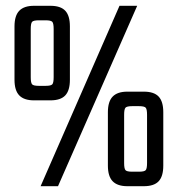

<svg xmlns="http://www.w3.org/2000/svg" viewBox="-20 -642 613 662"><path d="M221 -551V-367Q221 -330 205 -313Q189 -296 154 -296H97Q63 -296 46.5 -313Q30 -330 30 -367V-551Q30 -588 46.5 -605Q63 -622 97 -622H154Q189 -622 205 -605Q221 -588 221 -551ZM543 -255V-71Q543 -34 527 -17Q511 0 476 0H419Q385 0 368.5 -17Q352 -34 352 -71V-255Q352 -292 368.5 -309Q385 -326 419 -326H476Q511 -326 527 -309Q543 -292 543 -255ZM165 -376V-542Q165 -561 160.5 -566.5Q156 -572 137 -572H114Q95 -572 90.5 -566.5Q86 -561 86 -542V-376Q86 -357 90.5 -351.5Q95 -346 114 -346H137Q156 -346 160.5 -351.5Q165 -357 165 -376ZM487 -80V-246Q487 -265 482.5 -270.5Q478 -276 459 -276H436Q417 -276 412.5 -270.5Q408 -265 408 -246V-80Q408 -61 412.5 -55.5Q417 -50 436 -50H459Q478 -50 482.5 -55.5Q487 -61 487 -80ZM392 -622H453L180 0H120Z"/></svg>

Font: Teko Variable Light
Style: Regular
Weight: 300
Designer: Manushi Parikh, Jonny Pinhorn
Foundry: Indian Type Foundry
Version: Version 3.000